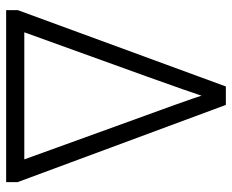

<svg xmlns="http://www.w3.org/2000/svg" viewBox="-85 -669 754 624"><g transform="rotate(90 292.0 -357.0)"><path d="M13 -38 261 -714H321L572 -37V0H13ZM498 -59 392 -352Q302 -598 291 -635Q270 -569 85 -59Z"/></g></svg>

Font: OpenSansMMV
Style: Light
Weight: 300
Foundry: Ascender Corporation
Version: Version 4.001